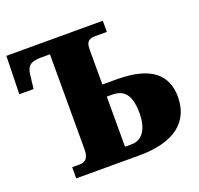

<svg xmlns="http://www.w3.org/2000/svg" viewBox="-124 -850 1021 986"><g transform="rotate(-20 386.0 -357.0)"><path d="M475 0C672 0 764 -83 764 -215C764 -334 689 -407 499 -407H421V-598C421 -631 429 -653 469 -653H535V-714H8L3 -506H81L90 -582C95 -626 113 -645 173 -645H221V-126C221 -81 205 -61 171 -61H130V0ZM421 -67V-341H449C511 -341 550 -310 550 -204C550 -115 514 -67 457 -67Z"/></g></svg>

Font: UArctic Serif Black
Style: Regular
Weight: 900
Designer: Customization by Puisto advertising & original work Monotype Design Team
Foundry: Monotype Imaging Inc.
Version: Version 2.004